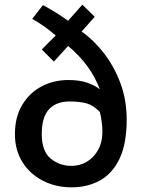

<svg xmlns="http://www.w3.org/2000/svg" viewBox="-20 -794 605 823"><path d="M287 9Q219 9 163.5 -19.5Q108 -48 76 -99.5Q44 -151 44 -219Q44 -292 75 -344Q106 -396 158 -423.5Q210 -451 273 -451Q321 -451 354 -439.5Q387 -428 408 -411Q389 -462 356 -508Q323 -554 272 -597L211 -530L159 -582L219 -642Q194 -663 170.5 -680Q147 -697 118 -713L164 -772Q191 -758 218 -741Q245 -724 272 -705L333 -774L386 -722L330 -659Q382 -622 425.5 -566Q469 -510 496 -438Q523 -366 523 -281Q523 -178 492.5 -114Q462 -50 408.5 -20.5Q355 9 287 9ZM287 -83Q321 -83 351 -100Q381 -117 400 -150.5Q419 -184 419 -231Q419 -247 416 -271Q413 -295 408 -314Q380 -343 351 -351Q322 -359 278 -359Q221 -359 190 -325.5Q159 -292 159 -219Q159 -146 197 -114.5Q235 -83 287 -83Z"/></svg>

Font: Alata
Style: Regular
Weight: 400
Designer: Spyros Zevelakis, Eben Sorkin
Foundry: Spyros Zevelakis
Version: Version 1.005; ttfautohint (v1.8.4.7-5d5b)